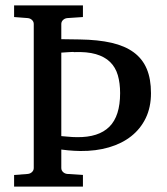

<svg xmlns="http://www.w3.org/2000/svg" viewBox="-20 -691 618 711"><path d="M424.8 -346.2Q424.8 -383.3 416.3 -412.6Q407.7 -441.9 387.7 -461.4Q367.7 -481 335 -490.5Q302.2 -500 253.9 -498Q252.9 -499 245.4 -498.5Q237.8 -498 229.5 -497.6Q219.7 -496.6 207 -496.1V-187Q218.3 -186 229 -185.1Q238.3 -184.1 248 -183.6Q257.8 -183.1 265.1 -183.1Q345.2 -182.1 385 -221.7Q424.8 -261.2 424.8 -346.2ZM539.1 -346.2Q539.1 -293.9 519.8 -253.9Q500.5 -213.9 465.8 -186.5Q431.2 -159.2 383.3 -145.3Q335.4 -131.3 277.8 -131.8Q267.1 -131.8 254.9 -132.6Q242.7 -133.3 231.9 -134.3Q219.2 -135.7 207 -137.2V-68.8Q207 -60.1 213.4 -54Q219.7 -47.9 229 -46.9L287.1 -43V0H32.2V-43L83 -46.9Q92.3 -47.9 98.6 -54Q105 -60.1 105 -68.8V-602.1Q105 -610.8 98.6 -616.9Q92.3 -623 83 -624L32.2 -627.9V-670.9H287.1V-627.9L229 -624Q219.7 -623 213.4 -616.9Q207 -610.8 207 -602.1V-545.9L274.9 -544.9Q343.3 -543.9 393.1 -532.5Q442.9 -521 475.3 -497.1Q507.8 -473.1 523.4 -436Q539.1 -398.9 539.1 -346.2Z"/></svg>

Font: BabelStone Ogham Pictish
Style: Italic
Weight: 400
Italic angle: -30°
Designer: Andrew West
Foundry: BabelStone
Version: Version 1.02 March 14, 2022